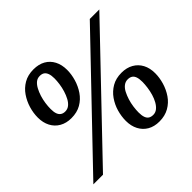

<svg xmlns="http://www.w3.org/2000/svg" viewBox="-178 -931 1141 1141"><g transform="rotate(-45 392.0 -360.5)"><path d="M292 -609Q292 -634 286 -650Q280 -666 269 -673.5Q258 -681 240 -681Q220 -681 205.5 -669Q191 -657 180 -636.5Q169 -616 161.5 -592Q154 -568 150.5 -543Q147 -518 147 -496Q147 -471 152.5 -455.5Q158 -440 169.5 -432Q181 -424 198 -424Q218 -424 233 -436Q248 -448 259 -468.5Q270 -489 277.5 -513.5Q285 -538 288.5 -563Q292 -588 292 -609ZM57 -514Q57 -552 68.5 -590.5Q80 -629 102.5 -662Q125 -695 159.5 -715Q194 -735 241 -735Q285 -735 316 -717.5Q347 -700 364 -667.5Q381 -635 381 -591Q381 -554 369.5 -515Q358 -476 335.5 -443Q313 -410 278.5 -390Q244 -370 196 -370Q154 -370 122.5 -388Q91 -406 74 -438.5Q57 -471 57 -514ZM647 -225Q647 -250 641.5 -266Q636 -282 624.5 -289.5Q613 -297 595 -297Q576 -297 560.5 -285Q545 -273 534.5 -252.5Q524 -232 516.5 -208Q509 -184 505.5 -158.5Q502 -133 502 -112Q502 -87 507.5 -71Q513 -55 524.5 -47.5Q536 -40 554 -40Q573 -40 588 -52Q603 -64 614.5 -84.5Q626 -105 633 -129Q640 -153 643.5 -178.5Q647 -204 647 -225ZM413 -130Q413 -168 424 -206.5Q435 -245 458 -278Q481 -311 515.5 -331Q550 -351 597 -351Q640 -351 671.5 -333Q703 -315 720 -283Q737 -251 737 -207Q737 -170 725.5 -131Q714 -92 691.5 -59Q669 -26 634 -6Q599 14 552 14Q509 14 478 -4Q447 -22 430 -54.5Q413 -87 413 -130ZM690 -710H770L91 0H10Z"/></g></svg>

Font: Roboto Serif Medium
Style: Italic
Weight: 500
Italic angle: -10°
Designer: Greg Gazdowicz
Foundry: Commercial Type
Version: Version 1.008